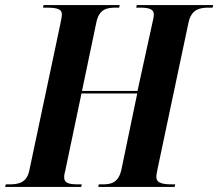

<svg xmlns="http://www.w3.org/2000/svg" viewBox="-53 -734 857 754"><path d="M-33 0H266L268 -10H254C213 -10 199 -17 199 -38C199 -46 201 -56 204 -67L267 -367H486L424 -69C413 -17 384 -10 351 -10H335L333 0H633L635 -10H620C574 -10 561 -21 561 -39C561 -47 563 -56 566 -72L687 -644C698 -697 730 -704 767 -704H782L784 -714H484L482 -704H498C540 -704 551 -694 551 -677C551 -669 549 -659 545 -642L487 -377H269L326 -649C337 -697 365 -704 401 -704H415L417 -714H118L116 -704H130C179 -704 190 -695 190 -677C190 -671 188 -659 184 -640L62 -64C52 -17 21 -10 -16 -10H-30Z"/></svg>

Font: Noto Serif Display Condensed
Style: Bold Italic
Weight: 700
Width: 3
Italic angle: -12°
Designer: Monotype Design Team
Foundry: Monotype Imaging Inc.
Version: Version 2.009